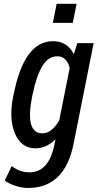

<svg xmlns="http://www.w3.org/2000/svg" viewBox="-20 -749 499 983"><path d="M147.5 -267.6 145 -257.3Q106.4 -66.4 197.3 -66.4Q244.6 -66.4 283.2 -132.3L336.9 -400.9Q320.8 -460.9 273.4 -460.9Q226.1 -460.9 195.8 -409.2Q165.5 -357.4 147.5 -267.6ZM251 -538.1Q324.7 -538.1 357.9 -471.7L376 -528.3H459.5L356 -9.3Q310.1 213.4 123.5 213.4Q94.7 213.4 61.5 203.1Q28.3 192.9 4.4 175.3L40 101.1Q80.6 133.3 131.3 133.3Q230 133.3 258.8 -9.8L263.7 -34.2L262.2 -34.7Q218.3 10.3 160.6 10.3Q88.9 10.3 56.6 -65.4Q24.4 -141.1 47.9 -257.3L50.3 -267.6Q104 -538.1 251 -538.1ZM352.5 -631.8H250.5L270 -729.5H372.1Z"/></svg>

Font: RobotoCondensed-Italic
Style: Italic
Weight: 400
Designer: Google
Version: Version 1.200311; 2013